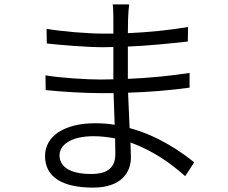

<svg xmlns="http://www.w3.org/2000/svg" viewBox="-20 -811 1040 874"><path d="M504 -181 505 -109C505 -37 454 -19 396 -19C292 -19 251 -56 251 -104C251 -152 305 -191 405 -191C439 -191 472 -187 504 -181ZM187 -468 188 -401C260 -393 370 -387 440 -387H497L502 -243C473 -248 444 -250 413 -250C271 -250 185 -190 185 -101C185 -6 262 43 404 43C534 43 576 -28 576 -95L574 -162C677 -126 763 -63 823 -9L864 -72C808 -117 704 -192 570 -228L563 -389C658 -392 747 -399 843 -412V-479C751 -465 657 -456 562 -452V-470V-599C658 -603 753 -613 835 -622L836 -688C747 -673 653 -664 562 -660L563 -725C564 -755 566 -774 568 -791H493C495 -779 496 -749 496 -732V-658H449C381 -658 255 -668 192 -680L193 -613C255 -606 379 -596 450 -596L496 -597V-470V-450L440 -449C372 -449 259 -456 187 -468Z"/></svg>

Font: Noto Sans HK DemiLight
Style: Regular
Weight: 350
Designer: Ryoko NISHIZUKA 西塚涼子 (kana, bopomofo & ideographs); Paul D. Hunt (Latin, Greek & Cyrillic); Sandoll Communications 산돌커뮤니
Foundry: Adobe
Version: Version 2.004;hotconv 1.0.118;makeotfexe 2.5.65603